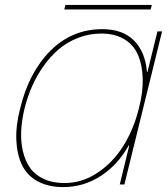

<svg xmlns="http://www.w3.org/2000/svg" viewBox="-20 -759 689 789"><path d="M550.8 -314Q568.4 -380.9 566.4 -437.3Q564.5 -493.7 546.6 -534.4Q528.8 -575.2 490.2 -598.1Q451.7 -621.1 396 -621.1Q346.7 -621.1 301.8 -603.8Q256.8 -586.4 222.4 -557.4Q188 -528.3 159.7 -488.5Q131.3 -448.7 112.1 -405Q92.8 -361.3 81.1 -314Q69.3 -265.6 67.1 -221.7Q64.9 -177.7 74 -138.2Q83 -98.6 103.3 -69.6Q123.5 -40.5 159.7 -23.7Q195.8 -6.8 245.1 -6.8Q317.4 -6.8 380.9 -49.1Q444.3 -91.3 487.1 -159.9Q529.8 -228.5 550.8 -314ZM646 -629.9 491.2 -1H472.2L511.2 -161.1H508.8Q464.4 -81.5 394 -35.9Q323.7 9.8 240.2 9.8Q178.2 9.8 134.8 -13.9Q91.3 -37.6 70.6 -80.6Q49.8 -123.5 47.1 -182.9Q44.4 -242.2 63 -314Q99.1 -462.9 187.7 -551Q276.4 -639.2 400.9 -639.2Q483.4 -639.2 530.3 -592.8Q577.1 -546.4 584 -462.9H585.9L627 -629.9ZM604 -738.8 599.1 -720.2H244.1L249 -738.8Z"/></svg>

Font: Sinkin Sans 100 Thin Italic
Style: Regular
Weight: 100
Italic angle: -112°
Designer: Keith Bates
Foundry: K-Type
Version: Sinkin Sans (version 1.0)  by Keith Bates   •   © 2014   www